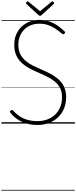

<svg xmlns="http://www.w3.org/2000/svg" viewBox="-20 -1732 1069 2690"><path d="M503 19Q449 19 397 9.5Q345 0 297 -20.5Q249 -41 206 -73Q163 -105 128 -149Q120 -159 120 -166.5Q120 -174 129 -182Q139 -191 146 -191.5Q153 -192 166 -179Q209 -133 259.5 -100.5Q310 -68 371 -51.5Q432 -35 503 -35Q579 -35 642.5 -58.5Q706 -82 752.5 -126.5Q799 -171 824 -233Q849 -295 849 -371Q849 -444 823 -496Q797 -548 752 -586Q707 -624 650 -653Q593 -682 532 -708Q479 -731 427.5 -756Q376 -781 331.5 -812Q287 -843 253 -884Q219 -925 199.5 -979Q180 -1033 180 -1105Q180 -1187 208 -1251Q236 -1315 285 -1360.5Q334 -1406 397 -1429.5Q460 -1453 531 -1453Q612 -1453 675.5 -1430Q739 -1407 790 -1370.5Q841 -1334 884 -1293Q893 -1285 892.5 -1277.5Q892 -1270 884 -1262Q875 -1252 867 -1251.5Q859 -1251 848 -1260Q798 -1303 749.5 -1334.5Q701 -1366 648 -1383Q595 -1400 531 -1400Q466 -1400 412 -1378.5Q358 -1357 319 -1317.5Q280 -1278 258.5 -1224Q237 -1170 237 -1105Q237 -1026 265.5 -971Q294 -916 341 -877.5Q388 -839 445.5 -810.5Q503 -782 562 -757Q626 -730 687 -698Q748 -666 798 -622Q848 -578 877.5 -516.5Q907 -455 907 -371Q907 -286 878 -214.5Q849 -143 795 -90.5Q741 -38 667 -9.5Q593 19 503 19ZM715 -1712Q722 -1712 730 -1704.5Q738 -1697 738 -1688Q738 -1686 737 -1683Q736 -1680 732 -1676L566 -1524Q561 -1518 555.5 -1514.5Q550 -1511 541 -1511Q532 -1511 527 -1514.5Q522 -1518 516 -1524L350 -1676Q346 -1680 345 -1683.5Q344 -1687 344 -1689Q344 -1698 351.5 -1705Q359 -1712 367 -1712Q372 -1712 375.5 -1709.5Q379 -1707 384 -1704L541 -1575L698 -1704Q703 -1707 706.5 -1709.5Q710 -1712 715 -1712ZM0 928H1029V938H0ZM0 -20H1029V0H0ZM0 -505H1029V-500H0ZM0 -1448H1029V-1438H0Z"/></svg>

Font: Playwrite ID Guides
Style: Regular
Weight: 400
Designer: Veronika Burian, José Scaglione
Foundry: TypeTogether
Version: Version 1.003